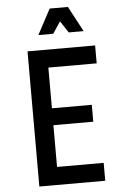

<svg xmlns="http://www.w3.org/2000/svg" viewBox="-66 -1086 732 1132"><g transform="rotate(-5 300.0 -520.0)"><path d="M120 0V-800H520V-694H234V-453H470V-353H234V-106H510V0ZM192 -890 272 -1040H380L460 -890H372L299 -1000H353L280 -890Z"/></g></svg>

Font: Martian Mono Condensed
Style: Regular
Weight: 400
Width: 3
Designer: Roman Shamin
Foundry: Evil Martians
Version: Version 1.000